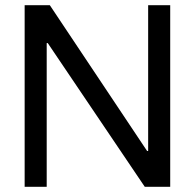

<svg xmlns="http://www.w3.org/2000/svg" viewBox="-20 -720 751 740"><path d="M75 -700H172L547 -138H551V-700H636V0H538L164 -554H160V0H75Z"/></svg>

Font: Be Vietnam
Style: Regular
Weight: 400
Designer: Gabriel Lam
Foundry: TypeRant
Version: Version 4.000